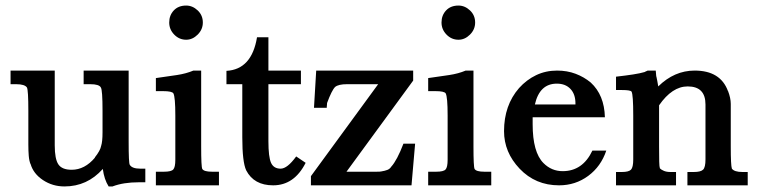

<svg xmlns="http://www.w3.org/2000/svg" viewBox="-20 -667 2745 691"><path d="M443 -158Q443 -79 447 -74Q455 -60 485 -60H503V-11H480Q424 -11 385 4H371Q355 -21 350 -59Q294 4 212 4Q169 4 134.5 -19Q100 -42 90 -77V-76Q85 -88 83.5 -106Q82 -124 82 -147V-268Q82 -342 77 -352Q69 -364 38 -364H18V-413H177V-144Q177 -95 190 -75.5Q203 -56 238 -56Q285 -56 322 -100H321Q341 -125 344 -142Q349 -157 349 -191V-268Q349 -343 343 -352Q337 -364 305 -364H281V-413H443Z M589 -586Q589 -612 605.5 -629.5Q622 -647 650 -647Q673 -647 691.5 -629.5Q710 -612 710 -586Q710 -561 691.5 -542.5Q673 -524 650 -524Q625 -524 607 -542.5Q589 -561 589 -586ZM704 -140Q704 -67 708 -59Q714 -49 743 -49H768V0H541V-49H570Q596 -49 603.5 -57Q611 -65 611 -92V-251Q611 -318 604 -331Q599 -339 567 -339H541V-386Q584 -392 617 -397Q650 -402 676 -413H704Z M946 -364V-159Q946 -102 955.5 -81Q965 -60 990 -60Q1014 -60 1046 -104L1080 -81Q1039 0 963 0Q894 0 866 -54Q852 -84 852 -173V-364H795V-412Q886 -417 905 -533H946V-413H1063V-364Z M1099 -33 1341 -364H1229Q1198 -364 1186 -354Q1174 -342 1157 -296Q1157 -295 1157 -293L1156 -282Q1156 -280 1156 -279H1110L1118 -413H1467V-377L1227 -49H1335Q1349 -49 1352 -50Q1365 -52 1374 -55.5Q1383 -59 1388 -67Q1409 -90 1432 -150H1474L1461 0H1099Z M1569 -586Q1569 -612 1585.5 -629.5Q1602 -647 1630 -647Q1653 -647 1671.5 -629.5Q1690 -612 1690 -586Q1690 -561 1671.5 -542.5Q1653 -524 1630 -524Q1605 -524 1587 -542.5Q1569 -561 1569 -586ZM1684 -140Q1684 -67 1688 -59Q1694 -49 1723 -49H1748V0H1521V-49H1550Q1576 -49 1583.5 -57Q1591 -65 1591 -92V-251Q1591 -318 1584 -331Q1579 -339 1547 -339H1521V-386Q1564 -392 1597 -397Q1630 -402 1656 -413H1684Z M1897 -245V-220Q1897 -119 1936 -80Q1965 -51 2005 -51Q2077 -51 2112 -125H2162Q2143 -68 2097 -34Q2051 0 1992 0Q1907 0 1850 -60Q1794 -119 1794 -195Q1794 -288 1848 -350Q1875 -380 1909.5 -396.5Q1944 -413 1985 -413Q2021 -413 2051.5 -401.5Q2082 -390 2106 -370Q2155 -325 2157 -245ZM2051 -291V-295Q2051 -328 2033 -347Q2015 -366 1984 -366Q1922 -366 1905 -291Z M2340 -413 2342 -390V-393Q2344 -385 2345.5 -376Q2347 -367 2349 -356Q2407 -413 2480 -413Q2573 -413 2600 -339V-340Q2610 -314 2610 -293V-140Q2610 -72 2614 -60Q2623 -48 2652 -48H2671V0H2454V-48H2477Q2502 -48 2510.5 -56.5Q2519 -65 2519 -93V-291Q2519 -356 2455 -356Q2399 -356 2352 -288V-140Q2352 -105 2352.5 -85.5Q2353 -66 2355 -61Q2360 -56 2369.5 -52Q2379 -48 2393 -48H2413V0H2197V-48H2218Q2243 -48 2251 -56.5Q2259 -65 2259 -93V-251Q2259 -326 2253 -337Q2250 -343 2218 -343H2197V-391Q2232 -395 2258 -399Q2284 -403 2301 -408H2300L2311 -413Z"/></svg>

Font: New Athena Unicode
Style: Bold
Weight: 700
Designer: J. Rusten 1997; rev. by R. Hancock 2001, 2002, rev. by D. Mastronarde 2002-2021
Foundry: Society for Classical Studies (formerly American Philological Association)
Version: Version 5.008